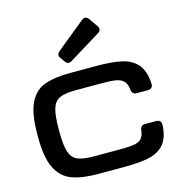

<svg xmlns="http://www.w3.org/2000/svg" viewBox="-155 -1275 1358 1431"><g transform="rotate(-15 523.5 -560.0)"><path d="M425.3 -765.6H622.1Q742.5 -765.6 816.9 -748.5Q891.4 -731.3 934.4 -680.7Q977.3 -630 982.4 -532.2Q983.4 -512.7 973.1 -502.2Q962.9 -491.7 943.8 -491.7H857.9Q839.6 -491.7 830.2 -501.6Q820.8 -511.4 818.4 -531.2Q814 -576.3 791.7 -597.4Q769.5 -618.6 731.2 -624.6Q692.9 -630.7 622.1 -630.7H425.3Q339.4 -630.7 299 -611.2Q258.6 -591.8 242.6 -540.6Q226.6 -489.4 226.6 -384.8V-365.2Q226.6 -260.9 242.4 -209.8Q258.3 -158.7 299.2 -139Q340 -119.3 425.3 -119.3H622.1Q695.2 -119.3 732.5 -124.4Q769.8 -129.5 791.9 -149.4Q814 -169.3 818.4 -213.9Q820.8 -233.7 830.2 -243.6Q839.6 -253.4 857.9 -253.4H943.8Q962.9 -253.4 973.1 -242.9Q983.4 -232.4 982.4 -212.9Q977.3 -115.4 934.5 -66.1Q891.7 -16.7 817.7 -0.5Q743.8 15.6 622.1 15.6H425.3Q298 15.6 220.8 -14.1Q143.5 -43.8 103 -125.9Q62.5 -208 62.5 -365.2V-384.8Q62.5 -546.4 102.7 -628.3Q143 -710.2 219.4 -737.9Q295.8 -765.6 425.3 -765.6ZM658.4 -1116.5 704.2 -1051.3Q715.7 -1035.4 712.9 -1021.4Q710.1 -1007.4 692.9 -997.1L452.8 -849.8Q436.8 -840.1 424.1 -841.8Q411.3 -843.6 402.1 -856L374.4 -895.7Q365.4 -908.1 368.2 -920.8Q370.9 -933.4 385.3 -945.2L603.7 -1123.4Q618.8 -1136.1 633 -1134.3Q647.2 -1132.4 658.4 -1116.5Z"/></g></svg>

Font: Gyrochrome
Style: Regular
Weight: 400
Designer: David Moles
Foundry: David Moles
Version: Version 1.005;Glyphs 3.2.3 (3260)